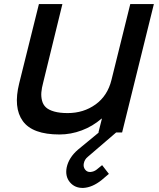

<svg xmlns="http://www.w3.org/2000/svg" viewBox="-20 -650 778 942"><path d="M734.9 -629.9 579.1 0H549.8L411.1 119.1Q395 131.8 391.1 151.9Q387.7 168.9 397.5 181.9Q407.2 194.8 423.8 193.8Q440.9 192.4 454.1 182.1Q465.8 173.3 481 160.2L514.2 203.1Q489.7 223.6 478 233.9Q433.1 269.5 389.2 272Q347.7 273.4 323.2 244.4Q298.8 215.3 307.1 171.9Q317.4 123 362.8 84L464.8 0H462.9L480 -67.9H478Q434.6 -30.3 381.1 -10.3Q327.6 9.8 272 9.8Q139.6 9.8 92 -55.9Q44.4 -121.6 74.2 -241.2L170.9 -629.9H286.1L191.9 -245.1Q184.6 -217.8 182.9 -196.8Q181.2 -175.8 186.3 -156Q191.4 -136.2 205.3 -123.3Q219.2 -110.4 246.1 -102.8Q272.9 -95.2 312 -95.2Q390.1 -95.2 449 -137.7Q507.8 -180.2 526.9 -257.8L619.1 -629.9Z"/></svg>

Font: Sinkin Sans 500 Medium Italic
Style: Regular
Weight: 500
Italic angle: -112°
Designer: Keith Bates
Foundry: K-Type
Version: Sinkin Sans (version 1.0)  by Keith Bates   •   © 2014   www